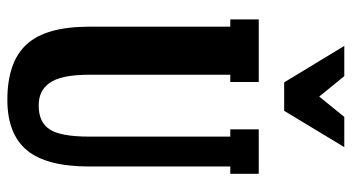

<svg xmlns="http://www.w3.org/2000/svg" viewBox="-239 -716 965 527"><g transform="rotate(90 243.5 -452.5)"><path d="M383.8 -915 284.2 -750H206.1L106 -915H189L245.1 -846.2L300.8 -915ZM335 -602.1V-680.2H457V-602.1H437V-215.8Q437 -96.7 392.1 -43.5Q347.2 9.8 253.9 9.8Q150.4 9.8 101.8 -43Q53.2 -95.7 53.2 -215.8V-602.1H33.2V-680.2H205.1V-602.1H185.1V-215.8Q185.1 -175.8 190.9 -148.2Q196.8 -120.6 208.5 -105Q220.2 -89.4 235.1 -82.8Q250 -76.2 270 -76.2Q315.4 -76.2 335.2 -106.4Q355 -136.7 355 -215.8V-602.1Z"/></g></svg>

Font: Margherita Black
Style: Regular
Weight: 900
Designer: James Puckett
Foundry: Dunwich Type Founders
Version: Version 1.008;hotconv 1.0.109;makeotfexe 2.5.65596